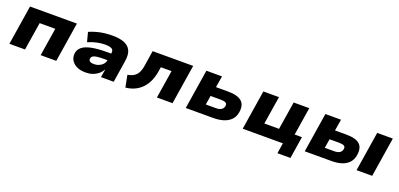

<svg xmlns="http://www.w3.org/2000/svg" viewBox="8 -1346 4796 2309"><g transform="rotate(20 2406.0 -191.5)"><path d="M44 0 124 -506H724L644 0H444L501 -358H301L244 0Z M1022 11Q951 11 903.5 -13.5Q856 -38 834.5 -80Q813 -122 823 -173Q832 -216 870.5 -246Q909 -276 985 -292Q1061 -308 1184 -308H1261L1247 -218H1177Q1125 -218 1090.5 -214Q1056 -210 1038 -199Q1020 -188 1016 -167Q1011 -145 1027.5 -131.5Q1044 -118 1083 -118Q1115 -118 1144.5 -130Q1174 -142 1195 -165.5Q1216 -189 1221 -221L1236 -313Q1242 -354 1216 -369.5Q1190 -385 1131 -385Q1084 -385 1029 -374Q974 -363 915 -337L883 -458Q929 -478 977.5 -491.5Q1026 -505 1076 -511Q1126 -517 1176 -517Q1267 -517 1326.5 -494Q1386 -471 1411.5 -419.5Q1437 -368 1423 -281L1379 0H1216L1232 -99H1228Q1210 -65 1179.5 -40.5Q1149 -16 1110 -2.5Q1071 11 1022 11Z M1535 18 1505 -135Q1543 -142 1570 -155Q1597 -168 1615 -188.5Q1633 -209 1644.5 -238.5Q1656 -268 1662 -306L1693 -506H2212L2132 0H1932L1989 -358H1852L1843 -302Q1832 -233 1807.5 -177.5Q1783 -122 1744 -80.5Q1705 -39 1653 -14Q1601 11 1535 18Z M2301 0 2381 -506H2581L2557 -360H2711Q2834 -360 2887.5 -313Q2941 -266 2922 -164Q2911 -108 2875 -72Q2839 -36 2783 -18Q2727 0 2653 0ZM2513 -122H2643Q2685 -122 2709.5 -137Q2734 -152 2741 -180Q2748 -214 2727 -226Q2706 -238 2663 -238H2532Z M3523 134 3544 0H3030L3110 -506H3310L3253 -148H3441L3498 -506H3698L3641 -148H3734L3690 134Z M3824 0 3904 -506H4104L4080 -360H4224Q4348 -360 4398.5 -313Q4449 -266 4430 -164Q4419 -108 4384.5 -72Q4350 -36 4295.5 -18Q4241 0 4166 0ZM4036 -122H4158Q4200 -122 4224.5 -137Q4249 -152 4255 -180Q4263 -214 4242 -226Q4221 -238 4177 -238H4055ZM4487 0 4567 -506H4767L4687 0Z"/></g></svg>

Font: Nunito Sans 7pt SemiExpanded Black
Style: Italic
Weight: 900
Width: 6
Italic angle: -9°
Designer: Vernon Adams
Foundry: Vernon Adams
Version: Version 3.101;gftools[0.9.27]